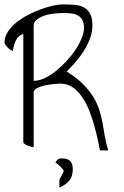

<svg xmlns="http://www.w3.org/2000/svg" viewBox="-37 -678 562 868"><path d="M415 2Q411.1 -15.6 405.3 -44.4Q399.4 -73.2 390.1 -106.9Q380.9 -140.6 367.7 -174.8Q354.5 -209 335.9 -236.8Q317.4 -264.6 293.5 -282.2Q269.5 -299.8 237.3 -299.8Q224.6 -299.8 204.1 -297.9Q183.6 -295.9 164.1 -291.5Q144.5 -287.1 129.9 -279.3Q115.2 -271.5 115.2 -260.7V-12.7Q111.3 -12.7 103.5 -14.6Q95.7 -16.6 87.9 -20Q80.1 -23.4 74.2 -27.3Q68.4 -31.2 68.4 -36.1V-523.4Q56.6 -521.5 47.9 -513.2Q39.1 -504.9 33.7 -493.2Q28.3 -481.4 25.4 -469.7Q22.5 -458 21.5 -448.2Q17.6 -448.2 10.7 -452.6Q3.9 -457 -2 -462.9Q-7.8 -468.8 -12.2 -475.1Q-16.6 -481.4 -16.6 -486.3Q-16.6 -510.7 -2 -533.7Q12.7 -556.6 36.1 -575.7Q59.6 -594.7 88.4 -609.9Q117.2 -625 146.5 -635.7Q175.8 -646.5 202.1 -652.3Q228.5 -658.2 247.1 -658.2Q274.4 -658.2 298.8 -656.2Q323.2 -654.3 341.3 -645Q359.4 -635.7 370.1 -616.2Q380.9 -596.7 380.9 -563.5Q380.9 -533.2 370.1 -504.4Q359.4 -475.6 342.8 -449.2Q326.2 -422.9 305.7 -398.9Q285.2 -375 264.6 -354.5Q310.5 -326.2 338.9 -297.4Q367.2 -268.6 384.8 -239.7Q402.3 -210.9 411.6 -182.1Q420.9 -153.3 426.3 -123Q431.6 -92.8 437 -61.5Q442.4 -30.3 452.1 2ZM251 -619.1Q244.1 -619.1 231.9 -618.7Q219.7 -618.2 204.1 -616.2Q188.5 -614.3 173.3 -610.4Q158.2 -606.4 145 -599.6Q131.8 -592.8 123.5 -583.5Q115.2 -574.2 115.2 -560.5V-312.5Q138.7 -312.5 164.1 -324.2Q189.5 -335.9 214.4 -356Q239.3 -376 262.7 -400.9Q286.1 -425.8 303.7 -452.1Q321.3 -478.5 332 -504.9Q342.8 -531.2 342.8 -551.8Q342.8 -574.2 335.4 -587.4Q328.1 -600.6 315.4 -607.9Q302.7 -615.2 286.1 -617.2Q269.5 -619.1 251 -619.1ZM251 95.7Q251 92.8 246.1 86.4Q241.2 80.1 235.4 74.2Q229.5 68.4 223.1 63.5Q216.8 58.6 213.9 57.6Q219.7 45.9 225.1 42Q230.5 38.1 241.2 38.1Q268.6 38.1 280.3 49.8Q292 61.5 292 85.9Q292 116.2 279.3 134.8Q266.6 153.3 232.4 169.9Q231.4 168 231.4 161.1Q231.4 154.3 231.4 151.4Q231.4 148.4 231.4 141.1Q231.4 133.8 232.4 132.8Q232.4 130.9 235.8 125.5Q239.3 120.1 242.7 113.8Q246.1 107.4 248.5 102.1Q251 96.7 251 95.7Z"/></svg>

Font: Annie Use Your Telescope
Style: Regular
Weight: 400
Designer: Kimberly Geswein
Foundry: Kimberly Geswein
Version: Version 1.002 2001